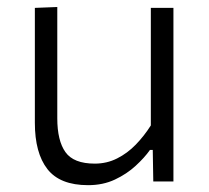

<svg xmlns="http://www.w3.org/2000/svg" viewBox="-20 -518 596 548"><path d="M231.5 10.5Q151 10.5 115.2 -35.5Q79.5 -81.5 79.5 -167.5Q79.5 -200 79.5 -224.2Q79.5 -248.5 79.5 -271.5Q79.5 -314.5 79.5 -351.5Q79.5 -388.5 79.5 -423.5Q79.5 -458.5 79.5 -495.5L143.5 -498Q143.5 -443 143.5 -389.5Q143.5 -336 143.5 -276.5V-180.5Q143.5 -116.5 166.8 -83.8Q190 -51 250.5 -51Q285 -51 314.2 -65.8Q343.5 -80.5 367.5 -105.2Q391.5 -130 410.5 -160V-276.5Q410.5 -336 410.5 -388Q410.5 -440 410.5 -495.5H475Q475 -440 475 -387.5Q475 -335 475 -271.5V-219.5Q475 -158.5 475 -107Q475 -55.5 475 0H417.5L416 -90H408Q392.5 -68 367.2 -44.8Q342 -21.5 308 -5.5Q274 10.5 231.5 10.5Z"/></svg>

Font: Commissioner Thin Light
Style: Regular
Weight: 300
Version: Version 1.000